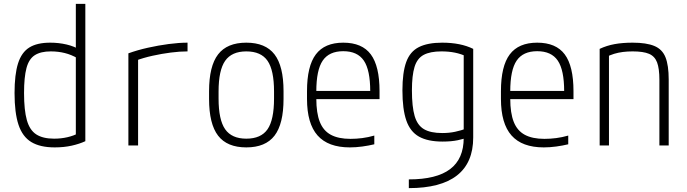

<svg xmlns="http://www.w3.org/2000/svg" viewBox="-20 -750 3540 990"><path d="M262 10Q187 10 141.5 -17.5Q96 -45 75.5 -106.5Q55 -168 55 -270Q55 -366 73 -423Q91 -480 131 -505Q171 -530 239 -530Q283 -530 323.5 -520.5Q364 -511 396 -491L379 -450Q348 -468 314 -476.5Q280 -485 242 -485Q190 -485 159.5 -465.5Q129 -446 116.5 -399Q104 -352 104 -270Q104 -182 118.5 -130.5Q133 -79 167 -57Q201 -35 259 -35Q295 -35 327.5 -42.5Q360 -50 386 -64L371 -34V-730H420V-22Q390 -8 350 1Q310 10 262 10Z M642 -475Q689 -492 743 -504Q797 -516 850 -523Q903 -530 947 -530V-485Q907 -485 860.5 -479Q814 -473 766.5 -462.5Q719 -452 679 -437L692 -462V0H642Z M1250 10Q1151 10 1104.5 -50.5Q1058 -111 1058 -240V-280Q1058 -409 1104.5 -469.5Q1151 -530 1250 -530Q1349 -530 1395.5 -469.5Q1442 -409 1442 -280V-240Q1442 -111 1395.5 -50.5Q1349 10 1250 10ZM1250 -35Q1326 -35 1359.5 -83.5Q1393 -132 1393 -242V-278Q1393 -388 1359.5 -436.5Q1326 -485 1250 -485Q1175 -485 1141 -436.5Q1107 -388 1107 -278V-242Q1107 -132 1141 -83.5Q1175 -35 1250 -35Z M1784 10Q1672 10 1617.5 -51.5Q1563 -113 1563 -240V-280Q1563 -409 1608.5 -469.5Q1654 -530 1750 -530Q1847 -530 1892 -469.5Q1937 -409 1937 -280V-239H1587V-281H1903L1889 -265V-279Q1889 -389 1856 -437.5Q1823 -486 1750 -486Q1677 -486 1644 -437.5Q1611 -389 1611 -279V-241Q1611 -167 1629 -121.5Q1647 -76 1686 -55Q1725 -34 1787 -34Q1817 -34 1848 -38Q1879 -42 1910 -51V-6Q1881 1 1848 5.5Q1815 10 1784 10Z M2088 175Q2231 175 2301 122Q2371 69 2371 -39V-489L2387 -458Q2358 -472 2326 -478.5Q2294 -485 2256 -485Q2198 -485 2164.5 -467Q2131 -449 2117.5 -405Q2104 -361 2104 -284Q2104 -200 2118 -152Q2132 -104 2166 -84Q2200 -64 2260 -64Q2296 -64 2326.5 -70.5Q2357 -77 2387 -88L2402 -45Q2374 -34 2340.5 -27Q2307 -20 2262 -20Q2186 -20 2140.5 -45.5Q2095 -71 2075 -129Q2055 -187 2055 -284Q2055 -376 2074.5 -430Q2094 -484 2139.5 -507Q2185 -530 2260 -530Q2355 -530 2420 -498V-41Q2420 89 2336.5 154.5Q2253 220 2088 220Z M2784 10Q2672 10 2617.5 -51.5Q2563 -113 2563 -240V-280Q2563 -409 2608.5 -469.5Q2654 -530 2750 -530Q2847 -530 2892 -469.5Q2937 -409 2937 -280V-239H2587V-281H2903L2889 -265V-279Q2889 -389 2856 -437.5Q2823 -486 2750 -486Q2677 -486 2644 -437.5Q2611 -389 2611 -279V-241Q2611 -167 2629 -121.5Q2647 -76 2686 -55Q2725 -34 2787 -34Q2817 -34 2848 -38Q2879 -42 2910 -51V-6Q2881 1 2848 5.5Q2815 10 2784 10Z M3072 -498Q3108 -515 3149 -522.5Q3190 -530 3242 -530Q3313 -530 3354 -513Q3395 -496 3411.5 -454.5Q3428 -413 3428 -340V0H3380V-338Q3380 -397 3368 -428.5Q3356 -460 3326.5 -472.5Q3297 -485 3242 -485Q3215 -485 3191.5 -482Q3168 -479 3146.5 -472.5Q3125 -466 3102 -454L3120 -486V0H3072Z"/></svg>

Font: M PLUS Code Latin Light
Style: Regular
Weight: 300
Designer: Coji Morishita
Foundry: UNDERFOREST DESIGN
Version: Version 1.002; ttfautohint (v1.8.3)